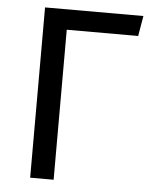

<svg xmlns="http://www.w3.org/2000/svg" viewBox="-51 -731 609 774"><g transform="rotate(5 254.0 -344.5)"><path d="M484 -607H195V0H100V-689H498Z"/></g></svg>

Font: FiraGOUPP
Style: Medium
Weight: 400
Designer: bBox Type
Foundry: bBox Type GmbH
Version: Version 1.001